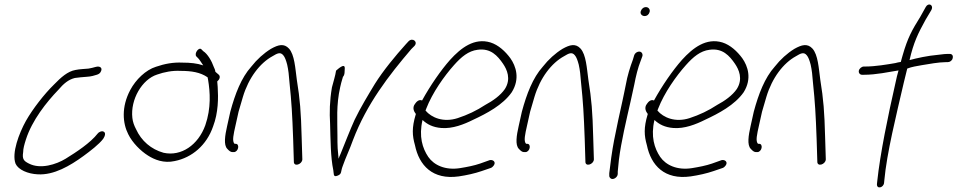

<svg xmlns="http://www.w3.org/2000/svg" viewBox="-20 -740 4174 837"><path d="M48 -26C60 0 101 18 145 20C215 24 285 -17 344 -60C374 -82 412 -111 430 -135C438 -147 442 -161 432 -166C424 -171 410 -164 406 -158C374 -117 313 -77 266 -48C225 -23 156 -1 106 -27C84 -38 76 -46 81 -77C81 -92 86 -110 93 -132C120 -216 183 -295 234 -348C257 -375 278 -393 306 -400C315 -401 324 -402 331 -403C346 -405 370 -405 384 -409C396 -413 411 -414 418 -425C430 -444 416 -454 396 -448C383 -445 380 -443 366 -441C346 -439 329 -439 309 -435C275 -429 246 -403 215 -371C174 -331 123 -266 93 -213C63 -159 30 -72 48 -26Z M548 -348C508 -273 515 -202 539 -155C557 -118 593 -82 625 -62C653 -44 694 -27 742 -38C817 -53 881 -107 909 -189C932 -249 932 -314 929 -361L927 -385C937 -393 942 -406 934 -414L919 -427C918 -435 915 -442 912 -448C903 -474 885 -505 866 -517L859 -524C848 -538 825 -507 836 -494L843 -487C849 -482 858 -466 866 -455C839 -464 810 -467 776 -467C735 -469 698 -462 660 -449C615 -435 572 -393 548 -348ZM557 -226C548 -306 599 -394 665 -415C696 -426 732 -433 767 -431C815 -431 853 -425 885 -403L887 -393C896 -339 901 -269 875 -194C844 -108 770 -57 693 -74C639 -89 596 -126 573 -177C565 -192 559 -208 557 -226Z M970 -190C961 -150 954 -108 971 -91C979 -82 986 -77 993 -77H1000C1008 -77 1016 -85 1018 -95C1020 -105 1016 -113 1008 -113H1003C990 -123 999 -158 1006 -190L1020 -253C1026 -274 1032 -295 1039 -318C1064 -401 1113 -465 1168 -495C1188 -507 1202 -515 1215 -499C1222 -491 1227 -477 1232 -458C1237 -436 1240 -410 1242 -380C1251 -294 1254 -243 1258 -133L1261 -36C1260 -11 1297 -23 1298 -45L1295 -142C1292 -254 1288 -305 1274 -392C1267 -444 1264 -501 1240 -528C1218 -552 1193 -545 1161 -527C1130 -508 1100 -481 1075 -449C1032 -401 1005 -331 984 -253Z M1427 -359C1417 -300 1416 -250 1419 -200C1421 -131 1421 -55 1433 2C1436 16 1431 34 1451 26C1472 18 1464 9 1474 -16C1488 -56 1503 -85 1519 -130C1579 -287 1674 -410 1773 -526L1786 -539C1804 -557 1779 -578 1761 -560L1749 -547C1704 -497 1651 -433 1614 -374C1585 -326 1551 -270 1526 -218C1506 -174 1483 -114 1465 -70C1461 -63 1459 -55 1456 -48L1452 -93C1451 -110 1451 -129 1451 -149C1451 -214 1445 -281 1463 -360C1466 -373 1469 -386 1473 -398L1475 -405C1484 -414 1482 -430 1483 -443C1483 -467 1452 -438 1445 -432C1442 -410 1433 -383 1427 -359Z M1789 -287C1776 -270 1785 -253 1793 -243L1792 -240C1775 -183 1777 -149 1789 -107C1807 -19 1866 45 1980 29C2014 24 2050 16 2079 6L2120 -8C2125 -10 2129 -14 2132 -18C2144 -34 2129 -45 2115 -42L2073 -27C2047 -18 2016 -12 1985 -7C1921 3 1872 -20 1847 -56C1822 -93 1805 -145 1822 -217C1842 -198 1867 -185 1904 -182C1953 -178 2003 -198 2043 -218C2101 -245 2172 -282 2211 -338C2248 -397 2229 -452 2205 -486C2183 -516 2153 -544 2118 -555C2048 -576 1990 -532 1942 -479C1902 -434 1855 -366 1820 -302C1806 -308 1795 -296 1789 -287ZM1835 -258 1838 -266C1865 -336 1917 -409 1959 -456C1991 -492 2022 -518 2062 -523C2119 -531 2149 -497 2173 -462C2190 -437 2209 -396 2181 -352C2162 -324 2128 -300 2096 -283C2058 -258 2018 -239 1975 -225C1913 -205 1861 -227 1835 -258Z M2241 -190C2232 -150 2225 -108 2242 -91C2250 -82 2257 -77 2264 -77H2271C2279 -77 2287 -85 2289 -95C2291 -105 2287 -113 2279 -113H2274C2261 -123 2270 -158 2277 -190L2291 -253C2297 -274 2303 -295 2310 -318C2335 -401 2384 -465 2439 -495C2459 -507 2473 -515 2486 -499C2493 -491 2498 -477 2503 -458C2508 -436 2511 -410 2513 -380C2522 -294 2525 -243 2529 -133L2532 -36C2531 -11 2568 -23 2569 -45L2566 -142C2563 -254 2559 -305 2545 -392C2538 -444 2535 -501 2511 -528C2489 -552 2464 -545 2432 -527C2401 -508 2371 -481 2346 -449C2303 -401 2276 -331 2255 -253Z M2773 -690C2770 -679 2779 -670 2790 -670C2801 -670 2809 -677 2812 -688C2815 -699 2807 -709 2796 -709C2785 -709 2776 -701 2773 -690ZM2708 -370C2703 -347 2699 -324 2693 -298C2687 -272 2681 -245 2675 -216L2657 -128C2649 -88 2639 -15 2636 15V26C2636 31 2638 34 2641 37C2652 47 2673 33 2673 18V8C2674 1 2675 -16 2678 -43C2688 -123 2710 -214 2729 -298C2735 -324 2740 -348 2745 -371C2752 -408 2761 -445 2773 -475L2780 -494C2782 -499 2781 -504 2779 -508C2772 -521 2751 -515 2745 -500L2739 -480C2727 -448 2715 -410 2708 -370Z M2800 -287C2787 -270 2796 -253 2804 -243L2803 -240C2786 -183 2788 -149 2800 -107C2818 -19 2877 45 2991 29C3025 24 3061 16 3090 6L3131 -8C3136 -10 3140 -14 3143 -18C3155 -34 3140 -45 3126 -42L3084 -27C3058 -18 3027 -12 2996 -7C2932 3 2883 -20 2858 -56C2833 -93 2816 -145 2833 -217C2853 -198 2878 -185 2915 -182C2964 -178 3014 -198 3054 -218C3112 -245 3183 -282 3222 -338C3259 -397 3240 -452 3216 -486C3194 -516 3164 -544 3129 -555C3059 -576 3001 -532 2953 -479C2913 -434 2866 -366 2831 -302C2817 -308 2806 -296 2800 -287ZM2846 -258 2849 -266C2876 -336 2928 -409 2970 -456C3002 -492 3033 -518 3073 -523C3130 -531 3160 -497 3184 -462C3201 -437 3220 -396 3192 -352C3173 -324 3139 -300 3107 -283C3069 -258 3029 -239 2986 -225C2924 -205 2872 -227 2846 -258Z M3252 -190C3243 -150 3236 -108 3253 -91C3261 -82 3268 -77 3275 -77H3282C3290 -77 3298 -85 3300 -95C3302 -105 3298 -113 3290 -113H3285C3272 -123 3281 -158 3288 -190L3302 -253C3308 -274 3314 -295 3321 -318C3346 -401 3395 -465 3450 -495C3470 -507 3484 -515 3497 -499C3504 -491 3509 -477 3514 -458C3519 -436 3522 -410 3524 -380C3533 -294 3536 -243 3540 -133L3543 -36C3542 -11 3579 -23 3580 -45L3577 -142C3574 -254 3570 -305 3556 -392C3549 -444 3546 -501 3522 -528C3500 -552 3475 -545 3443 -527C3412 -508 3382 -481 3357 -449C3314 -401 3287 -331 3266 -253Z M3724 -432C3722 -422 3729 -414 3738 -414H3746C3800 -414 3853 -426 3897 -433C3892 -416 3888 -399 3884 -380C3851 -235 3817 -71 3804 52L3803 62C3801 86 3832 79 3834 57L3835 47C3846 -74 3887 -237 3920 -380C3925 -401 3930 -422 3935 -441C3955 -449 3977 -452 3999 -456C4028 -461 4074 -469 4102 -469H4111C4121 -469 4131 -476 4133 -486C4136 -497 4131 -505 4120 -505H4111C4105 -505 4091 -504 4069 -501C4024 -497 3978 -487 3945 -478C3963 -556 3982 -594 4015 -654L4040 -696C4052 -719 4027 -730 4016 -710L3992 -667C3956 -609 3937 -576 3915 -499C3912 -490 3910 -480 3907 -470C3899 -469 3890 -467 3883 -465C3848 -459 3795 -450 3753 -450H3746C3736 -450 3726 -441 3724 -432Z"/></svg>

Font: Stray Cat
Style: CnObl
Weight: 400
Version: Version 1.0